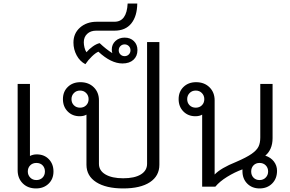

<svg xmlns="http://www.w3.org/2000/svg" viewBox="-20 -1047 1627 1077"><path d="M280 -85Q280 -43 252.5 -16.5Q225 10 182 10Q136 10 107.5 -18.5Q79 -47 79 -92V-576H148V-172Q165 -181 186 -181Q228 -181 254 -154Q280 -127 280 -85ZM232 -85Q232 -106 219 -119.5Q206 -133 184 -133Q163 -133 149.5 -119.5Q136 -106 136 -85Q136 -65 149.5 -51Q163 -37 184 -37Q205 -37 218.5 -50.5Q232 -64 232 -85Z M874 -811V-123Q874 -60 821 -25Q768 10 671 10Q575 10 520 -25Q465 -60 465 -123V-404Q450 -395 427 -395Q386 -395 359.5 -422Q333 -449 333 -491Q333 -533 360.5 -559.5Q388 -586 431 -586Q477 -586 506 -557.5Q535 -529 535 -484V-128Q535 -90 571.5 -68.5Q608 -47 671 -47Q735 -47 770 -68.5Q805 -90 805 -128V-811ZM477 -491Q477 -511 463.5 -525Q450 -539 429 -539Q408 -539 394.5 -525Q381 -511 381 -491Q381 -470 394.5 -456.5Q408 -443 429 -443Q450 -443 463.5 -456.5Q477 -470 477 -491Z M751 -766Q751 -732 728.5 -711.5Q706 -691 667 -691Q603 -691 532 -757Q517 -751 496 -731Q475 -711 459 -687Q428 -703 410 -736.5Q392 -770 392 -808Q392 -860 429 -892.5Q466 -925 523 -925H622Q691 -925 696 -1027H750Q749 -956 716.5 -915.5Q684 -875 622 -875H519Q488 -875 469 -857Q450 -839 450 -810Q450 -796 454 -780Q458 -764 465 -754Q480 -772 500.5 -786.5Q521 -801 539 -805Q576 -770 610 -749Q607 -758 607 -769Q607 -798 627.5 -817Q648 -836 679 -836Q711 -836 731 -816.5Q751 -797 751 -766ZM712 -765Q712 -779 702.5 -788.5Q693 -798 679 -798Q665 -798 655.5 -788.5Q646 -779 646 -765Q646 -751 655.5 -741.5Q665 -732 679 -732Q693 -732 702.5 -741.5Q712 -751 712 -765Z M1534 -89Q1534 -45 1506.5 -17.5Q1479 10 1436 10Q1394 10 1367 -17Q1340 -44 1340 -87V-97Q1296 -81 1254 -55Q1212 -29 1188 0H1114V-404Q1099 -395 1076 -395Q1035 -395 1008.5 -422Q982 -449 982 -491Q982 -533 1009.5 -559.5Q1037 -586 1080 -586Q1126 -586 1155 -557.5Q1184 -529 1184 -484V-68Q1218 -104 1305 -139Q1363 -164 1391.5 -184Q1420 -204 1430 -224.5Q1440 -245 1440 -276V-576H1509V-272Q1509 -239 1498 -214Q1487 -189 1468 -174Q1499 -164 1516.5 -141Q1534 -118 1534 -89ZM1126 -491Q1126 -511 1112.5 -525Q1099 -539 1078 -539Q1057 -539 1043.5 -525Q1030 -511 1030 -491Q1030 -470 1043.5 -456.5Q1057 -443 1078 -443Q1099 -443 1112.5 -456.5Q1126 -470 1126 -491ZM1484 -85Q1484 -106 1470.5 -119.5Q1457 -133 1436 -133Q1415 -133 1402 -119.5Q1389 -106 1389 -85Q1389 -64 1402 -50.5Q1415 -37 1436 -37Q1457 -37 1470.5 -51Q1484 -65 1484 -85Z"/></svg>

Font: Sarabun Light
Style: Regular
Weight: 300
Designer: Suppakit Chalermlarp | Katatrad Co.,Ltd.
Foundry: Cadson Demak Co.,Ltd.
Version: Version 1.000; ttfautohint (v1.6)